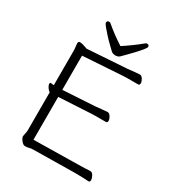

<svg xmlns="http://www.w3.org/2000/svg" viewBox="-210 -1019 1057 1153"><g transform="rotate(30 319.0 -442.0)"><path d="M337 -799Q372 -822 402 -844Q432 -866 457 -887Q462 -892 469 -892Q484 -892 484 -878Q484 -872 469.5 -854Q455 -836 434.5 -814Q414 -792 395 -773Q376 -754 367 -745Q356 -735 338 -735Q319 -735 307 -747Q297 -757 277.5 -775.5Q258 -794 238.5 -815.5Q219 -837 205 -854Q191 -871 191 -878Q191 -892 206 -892Q213 -892 218 -887Q268 -844 337 -799ZM576 0Q568 -1 541.5 -2Q515 -3 489 -3H473L195 1Q179 1 167.5 4.5Q156 8 141 8Q128 8 114.5 -9Q101 -26 101 -37Q101 -44 104.5 -58Q108 -72 108 -84V-347Q97 -353 88.5 -366.5Q80 -380 80 -390Q80 -398 87 -398H89Q94 -397 98.5 -396.5Q103 -396 108 -396V-604Q108 -620 108 -634.5Q108 -649 106 -661Q105 -669 104.5 -674.5Q104 -680 104 -684Q104 -698 116 -698Q125 -698 137.5 -694.5Q150 -691 159 -687.5Q168 -684 168 -684L440 -702Q463 -704 488.5 -707Q514 -710 523 -710Q536 -710 545.5 -694.5Q555 -679 555 -667Q555 -653 544 -653H502Q487 -653 471 -653Q455 -653 441 -652L166 -634V-397L385 -410Q408 -412 433.5 -415Q459 -418 468 -418Q481 -418 490.5 -402.5Q500 -387 500 -375Q500 -361 489 -361H447Q432 -361 416 -361Q400 -361 386 -360L166 -348V-51L472 -56Q494 -56 517 -57Q540 -58 555 -59H556Q569 -59 578 -43Q587 -27 587 -14Q587 0 577 0Z"/></g></svg>

Font: Moon Stars Kai T HW Light
Style: Regular
Weight: 300
Designer: GuiWonder
Version: Version 1.101